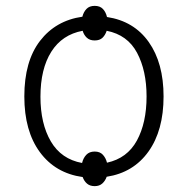

<svg xmlns="http://www.w3.org/2000/svg" viewBox="-20 -596 640 655"><path d="M303 39Q287 39 277 30.5Q267 22 262 8Q169 -5 116 -77Q63 -149 63 -267Q63 -387 116.5 -456.5Q170 -526 261 -539Q265 -555 275 -565.5Q285 -576 303 -576Q321 -576 331 -565.5Q341 -555 345 -538Q437 -524 487.5 -452.5Q538 -381 538 -267Q538 -151 486.5 -79Q435 -7 344 7Q339 21 329 30Q319 39 303 39ZM303 -458Q286 -458 276 -467.5Q266 -477 262 -491Q192 -478 155 -419.5Q118 -361 118 -266Q118 -174 153.5 -113.5Q189 -53 260 -40Q264 -57 274.5 -68Q285 -79 303 -79Q321 -79 331 -68Q341 -57 345 -41Q414 -56 447 -116.5Q480 -177 480 -267Q480 -355 447.5 -416Q415 -477 344 -491Q339 -476 329.5 -467Q320 -458 303 -458Z"/></svg>

Font: Noto Sans Mono Light
Style: Regular
Weight: 300
Designer: Monotype Design Team
Foundry: Monotype Imaging Inc.
Version: Version 2.014; ttfautohint (v1.8.4.7-5d5b)